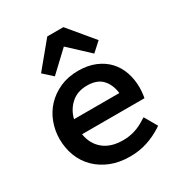

<svg xmlns="http://www.w3.org/2000/svg" viewBox="-177 -859 925 991"><g transform="rotate(-30 285.5 -363.5)"><path d="M426 -300Q420 -352 390 -384.5Q360 -417 300 -417Q242 -417 205 -383.5Q168 -350 156 -300ZM515 -54 505 -47Q462 -19 414 -3.5Q366 12 312 12Q248 12 198 -8Q148 -28 112.5 -63Q77 -98 58.5 -145.5Q40 -193 40 -248Q40 -298 57.5 -345Q75 -392 108.5 -427.5Q142 -463 190 -484.5Q238 -506 298 -506Q356 -506 400 -487.5Q444 -469 473 -437.5Q502 -406 516.5 -363.5Q531 -321 531 -273Q531 -249 527 -223L525 -212H153Q163 -150 206.5 -114.5Q250 -79 322 -79Q360 -79 393 -89.5Q426 -100 458 -121L472 -129ZM298 -651 181 -541 127 -590 250 -739H346L470 -590L416 -541Z"/></g></svg>

Font: Codetta
Style: Bold
Weight: 700
Designer: Ulrich Proeller
Foundry: PROSA GmbH
Version: Version 2.00;September 29, 2018;FontCreator 11.5.0.2427 64-b